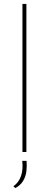

<svg xmlns="http://www.w3.org/2000/svg" viewBox="-20 -772 248 975"><path d="M94 -752H114V0H94ZM58 183 48 174Q76 154 87 121Q98 88 93 45H115Q117 71 114 97.5Q111 124 97.5 146.5Q84 169 58 183Z"/></svg>

Font: Josefin Sans Thin Thin
Style: Regular
Weight: 250
Version: Version 2.001